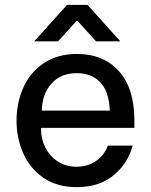

<svg xmlns="http://www.w3.org/2000/svg" viewBox="-20 -763 621 790"><path d="M48 -267Q48 -338 75 -400.5Q102 -463 158.5 -502Q215 -541 297 -541Q405 -541 469 -470.5Q533 -400 533 -266V-237H149V-230Q149 -190 167 -155Q185 -120 218 -98.5Q251 -77 294 -77Q341 -77 375 -100.5Q409 -124 424 -164H526Q506 -90 447 -41.5Q388 7 296 7Q214 7 158 -32Q102 -71 75 -133.5Q48 -196 48 -267ZM432 -308Q428 -389 391.5 -425.5Q355 -462 295 -462Q231 -462 192.5 -420Q154 -378 152 -308ZM256 -743H340L475 -593H375L299 -677H295L219 -593H121Z"/></svg>

Font: Be Vietnam Medium
Style: Regular
Weight: 500
Designer: Gabriel Lam
Foundry: TypeRant
Version: Version 4.000